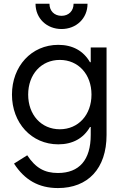

<svg xmlns="http://www.w3.org/2000/svg" viewBox="-20 -750 638 995"><path d="M290 -80.1C193.4 -80.1 126 -155.3 126 -259.8C126 -364.3 193.4 -439.5 290 -439.5C385.7 -439.5 454.1 -365.2 454.1 -259.8C454.1 -154.3 385.7 -80.1 290 -80.1ZM280.3 224.6C435.5 224.6 532.2 124 532.2 -50.8V-503.9H450.2V-427.7H446.3C412.6 -486.3 356.4 -517.6 282.2 -517.6C142.6 -517.6 42 -406.2 42 -259.8C42 -113.3 142.6 -2 282.2 -2C356.4 -2 412.6 -33.2 446.3 -91.8H450.2V-50.8C450.2 79.1 390.6 146.5 280.3 146.5C210.9 146.5 164.1 120.1 121.1 54.7L52.7 97.7C107.4 182.6 180.7 224.6 280.3 224.6ZM433.6 -730.5H361.3C361.3 -693.4 335.9 -668 298.8 -668C261.7 -668 236.3 -693.4 236.3 -730.5H164.1C164.1 -654.3 222.7 -599.6 298.8 -599.6C375 -599.6 433.6 -654.3 433.6 -730.5Z"/></svg>

Font: Wanted Sans
Style: Regular
Weight: 400
Designer: Original Design by Kil Hyung-jin and Kang Hanbin, Wanted Lab, Inc; Hangeul from Source Han Sans by Jang Soo-young and Ka
Foundry: Wanted Lab, Inc.
Version: Version 1.001;Glyphs 3.2 (3227)